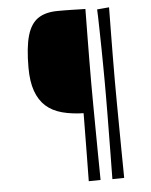

<svg xmlns="http://www.w3.org/2000/svg" viewBox="-56 -758 712 907"><g transform="rotate(-5 300.0 -305.0)"><path d="M339 -220Q277 -221 230.5 -233.5Q184 -246 153.5 -273.5Q123 -301 107 -346Q91 -391 91 -457Q91 -553 107 -608.5Q123 -664 158.5 -688Q194 -712 253 -712Q266 -712 283 -712Q300 -712 318.5 -711.5Q337 -711 354 -710.5Q371 -710 383 -710ZM328 102Q328 92 328.5 61.5Q329 31 329.5 -12.5Q330 -56 330.5 -104.5Q331 -153 331.5 -201.5Q332 -250 332 -291.5Q332 -333 332 -359Q332 -391 331.5 -432Q331 -473 330.5 -517Q330 -561 329 -600Q328 -639 327.5 -667.5Q327 -696 326 -705L383 -710Q383 -699 382.5 -664Q382 -629 381.5 -579Q381 -529 380.5 -471.5Q380 -414 380 -357Q380 -310 380.5 -253Q381 -196 381.5 -139Q382 -82 382.5 -31.5Q383 19 383.5 54Q384 89 384 101ZM440 102Q440 92 440.5 61.5Q441 31 441.5 -12.5Q442 -56 442.5 -104.5Q443 -153 443.5 -201.5Q444 -250 444 -291.5Q444 -333 444 -359Q444 -391 443.5 -432Q443 -473 442.5 -516Q442 -559 441 -598.5Q440 -638 439.5 -666Q439 -694 438 -703L495 -708Q495 -697 494.5 -662.5Q494 -628 493.5 -578Q493 -528 492.5 -471Q492 -414 492 -357Q492 -310 492.5 -253Q493 -196 493.5 -139Q494 -82 494.5 -31.5Q495 19 495.5 54Q496 89 496 101Z"/></g></svg>

Font: Truculenta ExtraLight
Style: Regular
Weight: 250
Version: Version 1.002